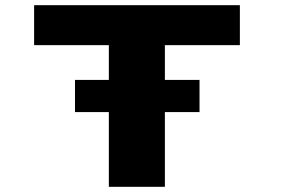

<svg xmlns="http://www.w3.org/2000/svg" viewBox="-20 -720 1090 740"><path d="M269 -412H399.5V-546H111.5V-700H904.5V-546H615.5V-412H749V-288H615.5V0H399.5V-288H269Z"/></svg>

Font: League Mono Extended ExtraBold
Style: Regular
Weight: 800
Width: 9
Designer: Tyler Finck
Foundry: The League of Moveable Type / Tyler Finck
Version: Version 2.210